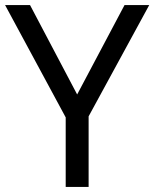

<svg xmlns="http://www.w3.org/2000/svg" viewBox="-20 -734 606 754"><path d="M283 -363 469 -714H566L328 -277V0H238V-273L0 -714H98Z"/></svg>

Font: Noto Sans Ethiopic
Style: Regular
Weight: 400
Designer: Monotype Design Team
Foundry: Monotype Imaging Inc.
Version: Version 2.102; ttfautohint (v1.8.4.7-5d5b)